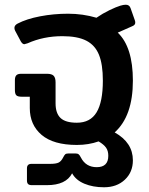

<svg xmlns="http://www.w3.org/2000/svg" viewBox="-20 -598 632 812"><path d="M552 -502Q552 -492 539 -487L478 -460Q542 -399 542 -257Q542 -107 465 -38Q542 5 542 80Q542 130 508 162Q474 194 420 194Q373 194 337 179Q301 164 285 135Q259 185 179 185H114Q104 185 99 180.5Q94 176 94 165V114Q94 95 113 95H192Q217 95 228 89.5Q239 84 247 68Q252 58 256 54.5Q260 51 270 51H299Q308 51 312.5 54.5Q317 58 322 68Q343 109 389 109Q438 109 438 61Q438 40 428.5 26.5Q419 13 397 0Q355 15 305 15Q206 15 156 -27.5Q106 -70 106 -141V-189H71Q55 -189 49 -195Q43 -201 43 -217V-259Q43 -273 49 -279.5Q55 -286 70 -286H178Q199 -286 207 -277.5Q215 -269 215 -250V-161Q215 -119 236 -99Q257 -79 305 -79Q362 -79 388.5 -123Q415 -167 415 -257Q415 -326 398.5 -366.5Q382 -407 345 -426Q308 -445 244 -445Q164 -445 97 -415Q85 -411 83 -411Q75 -411 68 -423L44 -468Q41 -474 41 -480Q41 -491 54 -498Q92 -518 149.5 -529Q207 -540 268 -540Q330 -540 388 -523Q414 -541 443 -555Q472 -569 489 -574Q502 -578 512 -578Q527 -578 532 -564L550 -513Q552 -509 552 -502Z"/></svg>

Font: Mitr
Style: Regular
Weight: 400
Designer: Thanarat Vachiruckul
Foundry: Cadson Demak
Version: Version 1.003